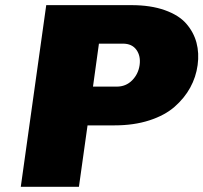

<svg xmlns="http://www.w3.org/2000/svg" viewBox="-20 -720 784 740"><path d="M741.7 -469.2Q735.4 -422.9 713.1 -382.3Q690.9 -341.8 653.1 -308.6Q615.2 -275.4 555.7 -256.1Q496.1 -236.8 421.4 -236.8H317.4L284.2 0H60.1L158.2 -700.2H486.3Q560.5 -700.2 615 -680.9Q669.4 -661.6 698 -628.7Q726.6 -595.7 737.3 -555.4Q748 -515.1 741.7 -469.2ZM453.6 -551.8H361.3L338.4 -386.2H430.2Q465.3 -386.2 489.3 -410.4Q513.2 -434.6 518.1 -469.2Q522.9 -503.9 505.9 -527.8Q488.8 -551.8 453.6 -551.8Z"/></svg>

Font: Fivo Sans Black
Style: Regular
Weight: 900
Designer: Alexander Slobzheninov
Foundry: Alexander Slobzheninov
Version: 1.0